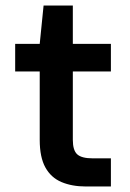

<svg xmlns="http://www.w3.org/2000/svg" viewBox="-20 -676 471 696"><path d="M291 0Q241 0 203 -16Q165 -32 144.5 -69Q124 -106 124 -169V-417H35V-517H124L138 -656H244V-517H382V-417H244V-169Q244 -131 260 -116.5Q276 -102 316 -102H382V0Z"/></svg>

Font: DM Sans 11pt SemiBold
Style: Regular
Weight: 600
Version: Version 4.004;gftools[0.9.30]